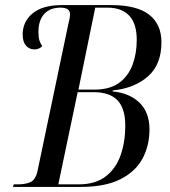

<svg xmlns="http://www.w3.org/2000/svg" viewBox="-20 -734 667 754"><path d="M31 0 34 -10H51Q79 -10 99 -18.5Q119 -27 127 -61L248 -638Q251 -650 253 -660Q255 -670 255 -678Q255 -704 218 -704Q176 -704 153.5 -679Q131 -654 131 -609Q131 -588 134.5 -576Q138 -564 146 -553Q134 -540 115 -540Q95 -540 82 -555Q69 -570 69 -598Q69 -649 107.5 -681Q146 -713 218 -714H417Q517 -714 565.5 -676.5Q614 -639 614 -568Q614 -480 560.5 -433.5Q507 -387 423 -379L422 -375Q488 -369 527.5 -331Q567 -293 567 -226Q567 -161 539 -110Q511 -59 451.5 -29.5Q392 0 297 0ZM349 -382Q411 -382 447.5 -408.5Q484 -435 500.5 -479.5Q517 -524 517 -577Q517 -642 487 -673Q457 -704 402 -704H354L288 -382ZM289 -10Q355 -10 395.5 -41.5Q436 -73 454 -125.5Q472 -178 472 -240Q472 -308 441.5 -340Q411 -372 348 -372H285L209 -10Z"/></svg>

Font: Noto Serif Display Condensed
Style: Italic
Weight: 400
Width: 3
Italic angle: -12°
Designer: Monotype Design Team
Foundry: Monotype Imaging Inc.
Version: Version 2.009